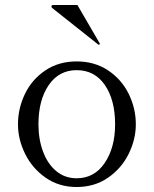

<svg xmlns="http://www.w3.org/2000/svg" viewBox="-20 -735 616 769"><path d="M52 -237Q52 -301 80 -359Q108 -417 161.5 -453Q215 -489 287 -489Q359 -489 413 -453Q467 -417 495.5 -359Q524 -301 524 -237Q524 -177 495.5 -119Q467 -61 413 -23.5Q359 14 287 14Q216 14 162.5 -23.5Q109 -61 80.5 -119Q52 -177 52 -237ZM441 -237Q441 -335 400 -394.5Q359 -454 287 -454Q216 -454 175 -394Q134 -334 134 -237Q134 -177 152.5 -127.5Q171 -78 205.5 -49.5Q240 -21 287 -21Q358 -21 399.5 -82.5Q441 -144 441 -237ZM373 -557Q374 -556 376 -556Q378 -556 379 -557Q380 -558 380 -559L379 -562L290 -715H193Q186 -715 186 -708Q186 -706 189 -703Z"/></svg>

Font: Shippori Mincho
Style: Regular
Weight: 400
Designer: FONTDASU
Foundry: FONTDASU / Google Inc. / but / Adobe
Version: Version 3.110; ttfautohint (v1.8.3)